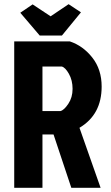

<svg xmlns="http://www.w3.org/2000/svg" viewBox="-20 -898 530 918"><path d="M314 -700H48V0H183V-255H236L321 0H461L360 -287Q466 -350 466 -484Q466 -566 421.5 -622.5Q377 -679 314 -700ZM183 -367V-580H275Q292 -576 309.5 -545Q327 -514 327 -473Q327 -432 306.5 -401.5Q286 -371 269 -367ZM276 -728H170L77 -837L136 -877L222 -820L308 -878L367 -839Z"/></svg>

Font: Jockey One
Style: Regular
Weight: 400
Designer: TypeTogether
Foundry: TypeTogether
Version: Version 1.002